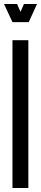

<svg xmlns="http://www.w3.org/2000/svg" viewBox="-47 -935 204 955"><path d="M15 0H94V-735H15ZM15 -825H96L137 -915H72L55 -876L38 -915H-27Z"/></svg>

Font: League Gothic Condensed
Style: Regular
Weight: 400
Width: 3
Designer: The League of Moveable Type
Version: Version 1.600; ttfautohint (v1.8.3)